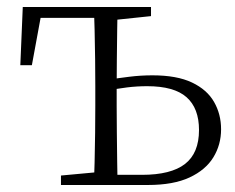

<svg xmlns="http://www.w3.org/2000/svg" viewBox="-20 -528 672 548"><path d="M283 0V-29H385Q468 -29 508 -60Q548 -91 548 -157Q548 -219 512.5 -250.5Q477 -282 400 -282Q371 -282 342.5 -278.5Q314 -275 285 -269V-300Q317 -305 349.5 -309Q382 -313 415 -313Q485 -313 528 -292.5Q571 -272 591 -237Q611 -202 611 -159Q611 -115 589 -79Q567 -43 521 -21.5Q475 0 402 0ZM248 0Q249 -24 250 -64.5Q251 -105 251.5 -148.5Q252 -192 252 -226V-283Q252 -316 251.5 -359.5Q251 -403 250 -443.5Q249 -484 248 -508H316Q315 -484 314.5 -443.5Q314 -403 313.5 -359.5Q313 -316 313 -283V-226Q313 -192 313.5 -148.5Q314 -105 314.5 -64.5Q315 -24 316 0ZM38 -342 45 -508H283V-477H70L101 -505L71 -342ZM154 0V-27L273 -38H283V0ZM283 -470V-508H411V-482L297 -470Z"/></svg>

Font: Noto Serif HK
Style: Regular
Weight: 200
Designer: Ryoko NISHIZUKA 西塚涼子 (kana & ideographs); Frank Grießhammer (Latin, Greek & Cyrillic); Wenlong ZHANG 张文龙 (bopomofo); San
Foundry: Adobe
Version: Version 2.001;hotconv 1.1.0;makeotfexe 2.6.0